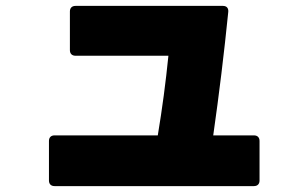

<svg xmlns="http://www.w3.org/2000/svg" viewBox="-20 -618 1040 651"><path d="M165 13H841C853 13 860 6 860 -6V-140C860 -152 853 -159 841 -159H703C723 -299 740 -439 754 -578C755 -591 748 -598 736 -598H236C224 -598 217 -591 217 -579V-448C217 -436 224 -429 236 -429H551C542 -339 530 -249 515 -159H165C153 -159 146 -152 146 -140V-6C146 6 153 13 165 13Z"/></svg>

Font: LINE Seed JP_OTF ExtraBold
Style: Regular
Weight: 800
Designer: LY Corporation & Fontrix & Fontworks
Version: Version 1.013